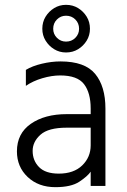

<svg xmlns="http://www.w3.org/2000/svg" viewBox="-20 -769 526 794"><path d="M355 -168V-320Q355 -385 327.5 -421Q300 -457 229 -457Q194 -457 155 -445.5Q116 -434 87 -414V-480Q113 -496 153 -505.5Q193 -515 230 -515Q331 -515 373.5 -463.5Q416 -412 416 -320V0H355V-59Q342 -40 308 -17.5Q274 5 209 5Q139 5 94.5 -37Q50 -79 50 -143Q50 -217 107.5 -257Q165 -297 256 -297H367V-241H256Q180 -241 147.5 -212Q115 -183 115 -145Q115 -105 141.5 -78Q168 -51 223 -51Q285 -51 320 -85Q355 -119 355 -168ZM155 -650Q155 -678 168.5 -700Q182 -722 204 -735.5Q226 -749 253 -749Q281 -749 303 -735.5Q325 -722 338.5 -700Q352 -678 352 -650Q352 -623 338.5 -601Q325 -579 303 -565.5Q281 -552 253 -552Q226 -552 204 -565.5Q182 -579 168.5 -601Q155 -623 155 -650ZM200 -650Q200 -628 215.5 -612.5Q231 -597 253 -597Q276 -597 291.5 -612.5Q307 -628 307 -650Q307 -673 291.5 -688.5Q276 -704 253 -704Q231 -704 215.5 -688.5Q200 -673 200 -650Z"/></svg>

Font: Hind Variable Light
Style: Regular
Weight: 300
Designer: Manushi Parikh, Satya Rajpurohit
Foundry: Indian Type Foundry
Version: Version 3.000